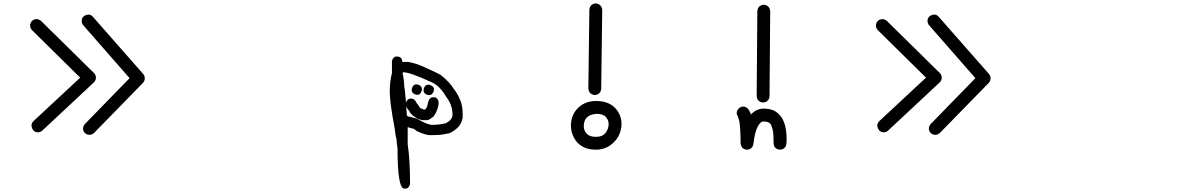

<svg xmlns="http://www.w3.org/2000/svg" viewBox="-20 -839 7040 1135"><path d="M205 -57C214 -57 222 -60 230 -67L535 -352C543 -360 547 -369 547 -380C547 -389 544 -398 537 -406L223 -715C215 -722 206 -726 196 -726C185 -726 176 -722 169 -715C162 -707 158 -698 158 -688C158 -678 162 -669 169 -661L454 -380L178 -123C170 -115 166 -106 166 -96C170 -70 183 -57 205 -57ZM509 -42C519 -42 528 -46 536 -53L825 -349C832 -357 836 -366 836 -376C836 -385 833 -393 827 -401L529 -740C522 -749 512 -753 501 -753C476 -749 463 -736 463 -715C463 -706 466 -698 472 -690L746 -377L482 -106C475 -98 471 -89 471 -79C471 -68 475 -59 483 -52C490 -45 499 -42 509 -42Z M2518 -277C2531 -277 2540 -286 2545 -304V-312C2545 -324 2536 -333 2518 -338H2510C2497 -338 2489 -329 2484 -312V-304C2484 -291 2493 -282 2510 -277ZM2448 -279C2461 -279 2469 -288 2474 -306V-313C2474 -326 2465 -335 2448 -340H2440C2427 -340 2419 -331 2414 -313V-306C2414 -293 2423 -284 2440 -279ZM2535 -101C2516 -101 2486 -113 2446 -137L2406 -148C2392 -149 2385 -153 2385 -160L2381 -212C2382 -208 2384 -204 2387 -199C2398 -186 2404 -177 2404 -173C2425 -148 2449 -134 2476 -129H2507C2513 -129 2525 -136 2543 -150C2563 -179 2573 -207 2573 -236C2569 -255 2560 -264 2547 -264H2539C2523 -264 2512 -249 2507 -218C2506 -208 2500 -199 2491 -190C2487 -190 2478 -194 2463 -201C2452 -219 2445 -228 2444 -228C2435 -247 2425 -256 2414 -256H2406C2394 -256 2385 -248 2380 -232C2376 -283 2373 -314 2370 -323C2369 -359 2365 -386 2360 -405C2361 -407 2362 -409 2362 -412C2391 -412 2447 -392 2531 -353C2563 -340 2592 -311 2618 -266C2643 -234 2655 -199 2655 -161C2655 -140 2641 -123 2613 -110C2586 -104 2560 -101 2535 -101ZM2377 276C2390 276 2399 267 2404 249C2404 150 2399 72 2390 13V-87C2399 -86 2403 -84 2404 -82C2419 -82 2432 -76 2442 -65C2478 -48 2505 -40 2522 -40C2570 -40 2603 -43 2622 -49C2638 -49 2658 -60 2683 -82C2698 -95 2709 -115 2715 -142V-171C2715 -222 2697 -270 2660 -317C2647 -340 2621 -367 2584 -397C2571 -404 2540 -419 2491 -441C2457 -457 2424 -468 2392 -473H2358C2358 -494 2347 -505 2324 -505C2311 -505 2302 -496 2297 -479V-408C2288 -372 2284 -335 2284 -298C2284 -254 2294 -181 2313 -80C2317 -44 2321 -24 2324 -19C2325 6 2327 24 2330 36C2330 196 2343 276 2370 276Z M3503 -30C3476 -30 3458 -37 3447 -50C3436 -63 3431 -77 3431 -93C3431 -138 3456 -163 3507 -166C3533 -166 3551 -160 3562 -147C3573 -134 3578 -121 3578 -106C3578 -87 3572 -70 3560 -54C3548 -38 3529 -30 3503 -30ZM3496 -277C3519 -279 3532 -292 3534 -315L3540 -780C3538 -803 3525 -816 3502 -819C3479 -817 3466 -804 3464 -781L3458 -316C3460 -293 3473 -280 3496 -277ZM3503 46C3534 46 3560 38 3583 23C3606 8 3623 -11 3636 -34C3648 -57 3654 -81 3654 -106C3654 -143 3641 -175 3615 -202C3588 -229 3551 -242 3504 -242C3461 -242 3425 -228 3397 -201C3369 -173 3355 -138 3355 -96C3355 -71 3361 -48 3372 -27C3383 -5 3399 13 3421 26C3442 39 3470 46 3503 46Z M4589 46C4612 45 4626 33 4629 10L4630 -14C4630 -79 4617 -127 4591 -157C4576 -174 4560 -185 4543 -190C4526 -195 4510 -197 4496 -197C4466 -197 4440 -185 4419 -162C4409 -193 4394 -209 4373 -209C4365 -209 4358 -207 4352 -202C4341 -193 4335 -183 4335 -172C4335 -165 4337 -158 4342 -150L4348 -132C4351 -122 4353 -110 4354 -95C4357 -66 4358 -32 4358 9C4361 32 4374 45 4397 46C4418 44 4431 32 4434 11C4439 -36 4448 -71 4461 -94C4472 -112 4482 -121 4490 -121C4511 -121 4526 -117 4533 -108C4538 -102 4543 -91 4547 -75C4551 -58 4553 -36 4553 -8V7C4554 30 4566 43 4589 46ZM4491 -233C4514 -235 4527 -247 4529 -270L4533 -773C4531 -796 4518 -808 4495 -811C4472 -809 4459 -796 4457 -773L4453 -271C4455 -248 4468 -235 4491 -233Z M5205 -57C5214 -57 5222 -60 5230 -67L5535 -352C5543 -360 5547 -369 5547 -380C5547 -389 5544 -398 5537 -406L5223 -715C5215 -722 5206 -726 5196 -726C5185 -726 5176 -722 5169 -715C5162 -707 5158 -698 5158 -688C5158 -678 5162 -669 5169 -661L5454 -380L5178 -123C5170 -115 5166 -106 5166 -96C5170 -70 5183 -57 5205 -57ZM5509 -42C5519 -42 5528 -46 5536 -53L5825 -349C5832 -357 5836 -366 5836 -376C5836 -385 5833 -393 5827 -401L5529 -740C5522 -749 5512 -753 5501 -753C5476 -749 5463 -736 5463 -715C5463 -706 5466 -698 5472 -690L5746 -377L5482 -106C5475 -98 5471 -89 5471 -79C5471 -68 5475 -59 5483 -52C5490 -45 5499 -42 5509 -42Z"/></svg>

Font: linja lipamanka normal
Style: Regular
Weight: 400
Version: Version 1.000;February 20, 2023;FontCreator 14.0.0.2901 64-b